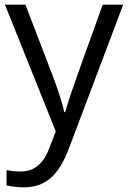

<svg xmlns="http://www.w3.org/2000/svg" viewBox="-20 -555 544 815"><path d="M1 -535.2H87.9L205.1 -230Q243.7 -125.5 252.9 -79.1H256.8Q263.2 -104 283.4 -164.3Q303.7 -224.6 416 -535.2H502.9L272.9 74.2Q238.8 164.6 193.1 202.4Q147.5 240.2 81.1 240.2Q43.9 240.2 7.8 231.9V167Q34.7 172.9 67.9 172.9Q151.4 172.9 187 79.1L216.8 2.9Z"/></svg>

Font: f04975060
Style: Regular
Weight: 400
Foundry: Ascender Corporation
Version: Version 1.10